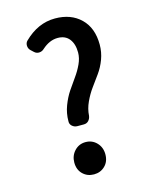

<svg xmlns="http://www.w3.org/2000/svg" viewBox="-117 -845 734 932"><g transform="rotate(-15 250.0 -379.0)"><path d="M288.1 -269.5Q286.1 -254.9 276.9 -245.1Q267.6 -235.4 252.9 -235.4H220.7Q206.1 -235.4 194.8 -245.1Q183.6 -254.9 184.6 -269.5Q184.6 -309.6 198.7 -346.7Q212.9 -383.8 231.9 -412.1Q251 -440.4 270 -466.8Q289.1 -493.2 302.7 -522.5Q316.4 -551.8 316.4 -580.1Q316.4 -623 296.4 -648.4Q276.4 -673.8 238.3 -673.8Q197.3 -673.8 159.2 -639.6Q149.4 -629.9 135.3 -628.9Q121.1 -627.9 110.4 -637.7L96.7 -650.4Q85 -661.1 85 -676.8Q85 -690.4 93.8 -699.2Q164.1 -768.6 250 -768.6Q330.1 -768.6 378.9 -721.2Q427.7 -673.8 427.7 -589.8Q427.7 -551.8 414.6 -516.6Q401.4 -481.4 381.3 -453.6Q361.3 -425.8 341.3 -398.4Q321.3 -371.1 305.7 -337.4Q290 -303.7 288.1 -269.5ZM238.3 11.7Q205.1 11.7 182.6 -10.3Q160.2 -32.2 160.2 -68.4Q160.2 -102.5 182.6 -126.5Q205.1 -150.4 238.3 -150.4Q271.5 -150.4 293.9 -127Q316.4 -103.5 316.4 -68.4Q316.4 -32.2 293.9 -10.3Q271.5 11.7 238.3 11.7Z"/></g></svg>

Font: Gen Jyuu Gothic L Monospace Medium
Style: Regular
Weight: 500
Designer: [Source Han Sans]
Ryoko NISHIZUKA  (kana & ideographs); Paul D. Hunt (Latin, Greek & Cyrillic); Wenlong ZHANG  (bopomofo
Version: Version 1.002.20150607